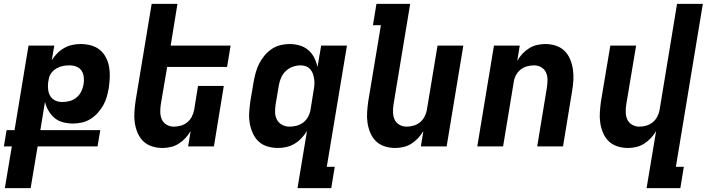

<svg xmlns="http://www.w3.org/2000/svg" viewBox="-38 -755 3658 990"><path d="M-13 215 23 0H-18L-4 -84H37L109 -520H242L229 -445Q242 -465 258 -481Q274 -497 294 -508Q314 -519 335 -523.5Q356 -528 377 -528Q405 -528 431 -521Q457 -514 476.5 -498Q496 -482 508 -459Q520 -436 524.5 -410.5Q529 -385 528 -357.5Q527 -330 523 -302Q519 -280 513 -257.5Q507 -235 495 -213.5Q483 -192 466.5 -173.5Q450 -155 429.5 -142Q409 -129 385.5 -123.5Q362 -118 340 -118Q313 -118 287.5 -124.5Q262 -131 243.5 -146.5Q225 -162 212.5 -183.5Q200 -205 194 -230L170 -84H479L465 0H156L120 215ZM283 -229Q302 -229 321 -234Q340 -239 356 -252Q372 -265 381 -283.5Q390 -302 393 -321Q396 -339 394 -357.5Q392 -376 382.5 -390.5Q373 -405 356 -411.5Q339 -418 320 -418Q304 -418 287.5 -415Q271 -412 255.5 -403.5Q240 -395 228.5 -381Q217 -367 214 -351L210 -328Q208 -309 210.5 -291Q213 -273 222 -258.5Q231 -244 247.5 -236.5Q264 -229 283 -229Z M800 8Q771 8 745 -0.5Q719 -9 700.5 -27Q682 -45 671.5 -70Q661 -95 657 -122Q653 -149 655 -177.5Q657 -206 661 -234L744 -735H877L842 -520H1151L1133 -410H824L791 -216Q788 -196 788.5 -176Q789 -156 796.5 -139Q804 -122 821 -112Q838 -102 858 -102Q876 -102 894 -107Q912 -112 927 -124Q942 -136 951 -153.5Q960 -171 963 -188L983 -312H1116L1065 0H932L945 -79Q933 -59 917.5 -42.5Q902 -26 883 -14Q864 -2 842.5 3Q821 8 800 8Z M1454 -102Q1472 -102 1490.5 -106.5Q1509 -111 1525 -123Q1541 -135 1550.5 -152.5Q1560 -170 1563 -188L1579 -288Q1582 -303 1583 -318Q1584 -333 1582 -347Q1580 -361 1575.5 -374Q1571 -387 1562 -397.5Q1553 -408 1540 -413Q1527 -418 1512 -418Q1492 -418 1472 -411Q1452 -404 1436.5 -389.5Q1421 -375 1412 -355.5Q1403 -336 1400 -316L1383 -216Q1380 -196 1380.5 -175.5Q1381 -155 1390 -138Q1399 -121 1416.5 -111.5Q1434 -102 1454 -102ZM1496 215 1545 -80Q1533 -60 1517 -43Q1501 -26 1481 -14Q1461 -2 1439 3Q1417 8 1396 8Q1367 8 1340.5 0Q1314 -8 1295 -26Q1276 -44 1265 -69Q1254 -94 1249.5 -121Q1245 -148 1247 -176.5Q1249 -205 1253 -234L1270 -334Q1274 -357 1280.5 -380.5Q1287 -404 1298 -426Q1309 -448 1325 -467.5Q1341 -487 1362 -501.5Q1383 -516 1407 -522Q1431 -528 1454 -528Q1482 -528 1507.5 -520.5Q1533 -513 1552 -496.5Q1571 -480 1582.5 -457Q1594 -434 1599 -409L1618 -520H1751L1647 105H1688L1670 215Z M2000 8Q1971 8 1945 -0.5Q1919 -9 1900.5 -27Q1882 -45 1871.5 -70Q1861 -95 1857 -122Q1853 -149 1855 -177.5Q1857 -206 1861 -234L1926 -625H1885L1903 -735H2077L1991 -216Q1988 -196 1988.5 -176Q1989 -156 1996.5 -139Q2004 -122 2021 -112Q2038 -102 2058 -102Q2076 -102 2094 -107Q2112 -112 2127 -124Q2142 -136 2151 -153.5Q2160 -171 2163 -188L2218 -520H2351L2265 0H2132L2145 -79Q2133 -59 2117.5 -42.5Q2102 -26 2083 -14Q2064 -2 2042.5 3Q2021 8 2000 8Z M2423 0 2509 -520H2642L2629 -441Q2640 -461 2655.5 -477.5Q2671 -494 2690 -506Q2709 -518 2730.5 -523Q2752 -528 2773 -528Q2802 -528 2828 -519.5Q2854 -511 2872.5 -493Q2891 -475 2901.5 -450Q2912 -425 2916 -398Q2920 -371 2918.5 -342.5Q2917 -314 2912 -286L2865 0H2732L2782 -304Q2785 -324 2785 -344Q2785 -364 2777.5 -381Q2770 -398 2753 -408Q2736 -418 2716 -418Q2698 -418 2679.5 -413Q2661 -408 2646 -396Q2631 -384 2622 -366.5Q2613 -349 2611 -332L2556 0Z M3296 215 3345 -79Q3333 -59 3317.5 -42.5Q3302 -26 3283 -14Q3264 -2 3242.5 3Q3221 8 3200 8Q3171 8 3145 -0.5Q3119 -9 3100.5 -27Q3082 -45 3071.5 -70Q3061 -95 3057 -122Q3053 -149 3055 -177.5Q3057 -206 3061 -234L3109 -520H3242L3191 -216Q3188 -196 3188.5 -176Q3189 -156 3196.5 -139Q3204 -122 3221 -112Q3238 -102 3258 -102Q3276 -102 3294 -107Q3312 -112 3327 -124Q3342 -136 3351 -153.5Q3360 -171 3363 -188L3453 -735H3586L3447 105H3488L3470 215Z"/></svg>

Font: Iosevka Extrabold Extended
Style: Italic
Weight: 800
Width: 7
Italic angle: -9°
Monospace: yes
Designer: Belleve Invis
Foundry: Belleve Invis
Version: Version 32.5.0; ttfautohint (v1.8.4)